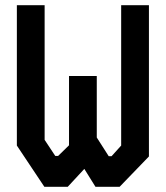

<svg xmlns="http://www.w3.org/2000/svg" viewBox="-20 -720 640 740"><path d="M45 -700V-159L151 0H241L305 -69L348 0H441L554 -117V-700H447V-159L410 -118H399L353 -190V-427H246V-160L204 -119H193L152 -181V-700Z"/></svg>

Font: Kode Mono SemiBold
Style: Regular
Weight: 600
Monospace: yes
Designer: Isa Ozler
Foundry: Kadena LLC
Version: Version 1.206;gftools[0.9.28]